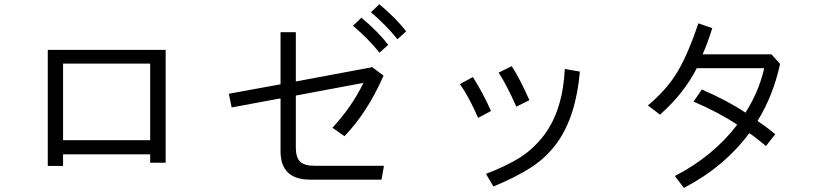

<svg xmlns="http://www.w3.org/2000/svg" viewBox="-20 -874 4040 932"><path d="M211.9 -68.4Q211.9 -209 211.9 -631.8Q354.5 -631.8 784.2 -631.8Q784.2 -495.1 784.2 -84Q765.6 -84 709 -84Q709 -94.7 709 -125Q603.5 -125 286.1 -125Q286.1 -111.3 286.1 -68.4Q267.6 -68.4 211.9 -68.4ZM286.1 -193.4Q391.6 -193.4 709 -193.4Q709 -286.1 709 -565.4Q603.5 -565.4 286.1 -565.4Q286.1 -472.7 286.1 -193.4Z M1416 -410.2Q1416 -346.7 1416 -158.2Q1416 -110.4 1436.5 -89.8Q1457 -69.3 1505.9 -69.3Q1618.2 -69.3 1843.8 -69.3Q1840.8 -52.7 1832 -2Q1745.1 -2 1486.3 -2Q1341.8 -2 1341.8 -139.6Q1341.8 -225.6 1341.8 -396.5Q1282.2 -385.7 1104.5 -352.5Q1101.6 -369.1 1090.8 -418.9Q1153.3 -430.7 1341.8 -464.8Q1341.8 -528.3 1341.8 -717.8Q1360.4 -717.8 1416 -717.8Q1416 -658.2 1416 -478.5Q1508.8 -496.1 1787.1 -547.9Q1800.8 -537.1 1841.8 -506.8Q1764.6 -330.1 1652.3 -212.9Q1632.8 -226.6 1593.8 -253.9Q1688.5 -356.4 1744.1 -471.7Q1634.8 -451.2 1416 -410.2ZM1780.3 -814.5Q1791 -824.2 1821.3 -853.5Q1906.2 -782.2 1951.2 -721.7Q1937.5 -709 1909.2 -683.6Q1852.5 -753.9 1780.3 -814.5ZM1693.4 -749Q1704.1 -758.8 1734.4 -788.1Q1819.3 -716.8 1864.3 -656.2Q1850.6 -643.6 1822.3 -618.2Q1765.6 -688.5 1693.4 -749Z M2338.9 -30.3Q2430.7 -64.5 2501 -107.4Q2571.3 -151.4 2623 -220.7Q2711.9 -340.8 2721.7 -539.1Q2746.1 -535.2 2794.9 -526.4Q2775.4 -307.6 2684.6 -181.6Q2631.8 -108.4 2556.6 -60.5Q2480.5 -11.7 2375 31.2Q2363.3 10.7 2338.9 -30.3ZM2212.9 -465.8Q2228.5 -474.6 2275.4 -500Q2326.2 -419.9 2363.3 -335Q2342.8 -324.2 2300.8 -301.8Q2258.8 -399.4 2212.9 -465.8ZM2400.4 -521.5Q2416 -529.3 2463.9 -552.7Q2501 -497.1 2549.8 -387.7Q2528.3 -377 2486.3 -356.4Q2439.5 -461.9 2400.4 -521.5Z M3346.7 -380.9Q3356.4 -395.5 3386.7 -439.5Q3509.8 -386.7 3598.6 -327.1Q3664.1 -429.7 3689.5 -543Q3580.1 -543 3362.3 -543Q3299.8 -419.9 3183.6 -317.4Q3164.1 -332 3125 -362.3Q3218.8 -440.4 3271.5 -530.3Q3323.2 -620.1 3370.1 -760.7Q3392.6 -752.9 3437.5 -737.3Q3415 -665 3390.6 -610.4Q3502 -610.4 3724.6 -610.4Q3735.4 -598.6 3766.6 -563.5Q3733.4 -410.2 3657.2 -287.1Q3707 -252.9 3743.2 -222.7Q3728.5 -203.1 3698.2 -165Q3644.5 -210 3617.2 -227.5Q3495.1 -63.5 3299.8 38.1Q3285.2 18.6 3255.9 -19.5Q3441.4 -115.2 3558.6 -268.6Q3469.7 -328.1 3346.7 -380.9Z"/></svg>

Font: Gothic A1
Style: Regular
Weight: 400
Designer: HanYang I&C Co.,Ltd.
Version: Version 2.50